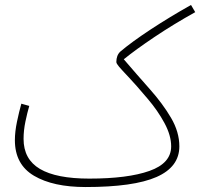

<svg xmlns="http://www.w3.org/2000/svg" viewBox="-20 -733 807 774"><path d="M325 21Q194 21 117 -24.5Q40 -70 40 -168Q40 -202 48.5 -242.5Q57 -283 66 -315L98 -306Q90 -279 82.5 -243Q75 -207 75 -173Q75 -91 141 -52Q207 -13 340 -13Q495 -13 582.5 -44Q670 -75 670 -143Q670 -187 643 -237Q616 -287 576 -334Q527 -392 499 -421.5Q471 -451 460 -464Q449 -477 449 -483Q449 -510 465 -525Q511 -564 587 -614Q663 -664 750 -713L767 -684Q679 -635 603 -584Q527 -533 479 -494Q533 -431 584.5 -373Q636 -315 669.5 -258Q703 -201 703 -143Q703 -60 611 -19.5Q519 21 325 21Z"/></svg>

Font: Noto Sans Arabic Cond ExtLt
Style: Regular
Weight: 200
Width: 3
Designer: Monotype Design Team, Nadine Chahine, Nizar Qandah and Khaled Hosny
Foundry: Monotype Imaging Inc.
Version: Version 2.012; ttfautohint (v1.8.4.7-5d5b)